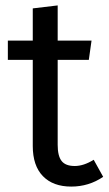

<svg xmlns="http://www.w3.org/2000/svg" viewBox="-20 -677 401 709"><path d="M326 -87 361 -24Q308 12 243 12Q176 12 138.5 -26.5Q101 -65 101 -138V-456H9V-527H101V-646L193 -657V-527H318L308 -456H193V-142Q193 -101 207.5 -82.5Q222 -64 256 -64Q289 -64 326 -87Z"/></svg>

Font: Fira Sans
Style: Regular
Weight: 400
Designer: Carrois Corporate & Edenspiekermann AG
Foundry: Carrois Corporate GbR & Edenspiekermann AG
Version: Version 4.106;PS 004.106;hotconv 1.0.70;makeotf.lib2.5.58329